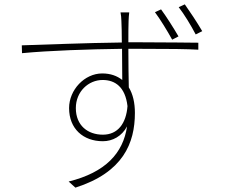

<svg xmlns="http://www.w3.org/2000/svg" viewBox="-20 -824 1040 881"><path d="M908 -681C884 -722 850 -773 828 -804L800 -791C825 -759 856 -708 878 -666ZM799 -657C777 -695 742 -750 719 -781L691 -768C715 -736 748 -682 770 -642ZM452 -206C383 -206 328 -248 328 -328C328 -404 386 -457 451 -457C509 -457 555 -424 565 -337C559 -258 521 -206 452 -206ZM569 -630C569 -670 569 -706 570 -728C570 -737 572 -761 573 -767H533C535 -760 537 -738 537 -728C538 -708 539 -671 539 -629C373 -627 184 -619 80 -616L81 -580C206 -592 389 -598 540 -600C540 -544 541 -486 541 -457C517 -476 487 -487 449 -487C368 -487 297 -412 297 -328C297 -233 362 -176 452 -176C497 -176 539 -199 563 -244C545 -121 464 -33 295 9L326 37C545 -33 599 -167 599 -306C599 -352 590 -392 571 -423C570 -469 569 -537 569 -600H618C762 -600 840 -599 890 -596V-628C851 -628 757 -630 617 -630Z"/></svg>

Font: Source Han Sans CN ExtraLight
Style: Regular
Weight: 250
Designer: Ryoko NISHIZUKA (kana & ideographs); Paul D. Hunt (Latin, Greek & Cyrillic); Wenlong ZHANG (bopomofo); Sandoll Communica
Foundry: Adobe Systems Incorporated
Version: Version 1.004;PS 1.004;hotconv 16.6.51;makeotf.lib2.5.65220